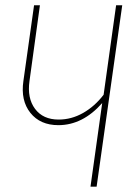

<svg xmlns="http://www.w3.org/2000/svg" viewBox="-20 -701 519 721"><path d="M416 -681.2H439L342.8 0H319.8L363.8 -314Q290.5 -231 199.2 -231Q130.9 -231 94 -277.3Q57.1 -323.7 67.9 -397L107.9 -681.2H129.9L90.8 -397Q81.5 -332.5 111.6 -292.2Q141.6 -252 200.2 -252Q248.5 -252 292.2 -276.9Q335.9 -301.8 369.1 -345.2Z"/></svg>

Font: Fira Sans Compressed Thin
Style: Italic
Weight: 100
Width: 3
Italic angle: -8°
Designer: Carrois Corporate & Edenspiekermann AG
Foundry: Carrois Corporate GbR & Edenspiekermann AG
Version: Version 4.203;PS 004.203;hotconv 1.0.88;makeotf.lib2.5.64775